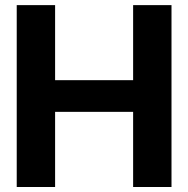

<svg xmlns="http://www.w3.org/2000/svg" viewBox="-20 -748 753 768"><path d="M46.9 0V-727.5H200.4V-427.3H512.5V-727.5H666V0H512.5V-300.6H200.4V0Z"/></svg>

Font: Inter Tight
Style: Regular
Weight: 400
Designer: Rasmus Andersson
Foundry: rsms
Version: Version 3.002